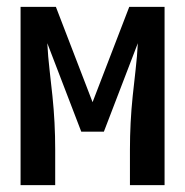

<svg xmlns="http://www.w3.org/2000/svg" viewBox="-20 -540 540 560"><path d="M40 0V-520H143L250 -242L357 -520H460V0H359V-104Q359 -143 361 -182Q363 -221 367 -259.5Q371 -298 375.5 -336.5Q380 -375 382 -414L283 -156H217L118 -414Q120 -375 124.5 -336.5Q129 -298 133 -259.5Q137 -221 139 -182Q141 -143 141 -104V0Z"/></svg>

Font: Iosevka SS18 Semibold
Style: Regular
Weight: 600
Monospace: yes
Designer: Belleve Invis
Foundry: Belleve Invis
Version: Version 25.1.1; ttfautohint (v1.8.4)